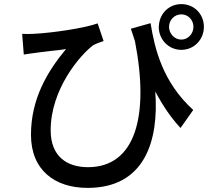

<svg xmlns="http://www.w3.org/2000/svg" viewBox="-20 -846 1040 936"><path d="M974 -715C974 -778 926 -826 864 -826C806 -826 760 -783 755 -725L754 -716V-715C754 -653 802 -603 864 -603C926 -603 974 -653 974 -715ZM804 -715C804 -749 831 -776 864 -776C897 -776 923 -749 923 -715C923 -682 897 -653 864 -653C831 -653 804 -682 804 -715ZM737 -400C773 -332 812 -274 860 -222L922 -310C772 -446 734 -610 714 -733L618 -706C625 -684 631 -666 638 -645C710 -274 637 -31 409 -31C310 -31 227 -80 227 -211C227 -410 369 -577 435 -626C450 -634 471 -641 485 -646L456 -732C394 -709 233 -685 141 -681C123 -680 104 -680 88 -681L96 -580C117 -583 131 -586 151 -588C169 -591 199 -594 230 -598L241 -599C263 -601 284 -604 302 -607C212 -499 131 -365 131 -189C131 -16 248 70 407 70C685 70 755 -158 737 -400ZM754 -716V-720V-716Z"/></svg>

Font: Glow Sans SC Normal Medium
Style: Regular
Weight: 600
Designer: Ryoko NISHIZUKA (kana, bopomofo & ideographs); Paul D. Hunt (Latin, Greek & Cyrillic); Sandoll Communications, Soo-young
Version: Version 0.93